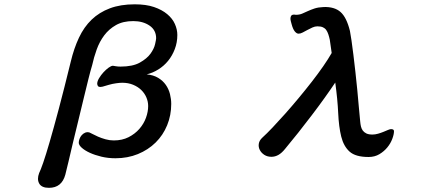

<svg xmlns="http://www.w3.org/2000/svg" viewBox="-20 -691 2040 894"><path d="M663.1 -344.7Q694.3 -341.8 716.3 -328.6Q738.3 -315.4 752 -295.9Q765.6 -276.4 771.5 -252.9Q777.3 -229.5 777.3 -207Q777.3 -154.3 758.3 -107.9Q739.3 -61.5 704.6 -27.3Q669.9 6.8 622.1 26.4Q574.2 45.9 517.6 45.9Q483.4 45.9 452.6 38.6Q421.9 31.2 398.4 20.5Q375 9.8 360.8 -2.9Q346.7 -15.6 346.7 -26.4Q346.7 -34.2 350.1 -43.9Q353.5 -53.7 360.4 -61.5Q367.2 -69.3 376.5 -73.2Q385.7 -77.1 396.5 -74.2Q399.4 -73.2 410.2 -67.4Q420.9 -61.5 436.5 -54.7Q452.1 -47.9 471.2 -42.5Q490.2 -37.1 509.8 -37.1Q548.8 -37.1 578.6 -52.2Q608.4 -67.4 628.9 -90.8Q649.4 -114.3 659.7 -142.6Q669.9 -170.9 669.9 -197.3Q669.9 -217.8 661.6 -237.3Q653.3 -256.8 637.7 -272Q622.1 -287.1 599.6 -296.4Q577.1 -305.7 548.8 -305.7Q538.1 -305.7 520.5 -303.2Q502.9 -300.8 486.3 -295.9Q464.8 -289.1 458 -287.6Q451.2 -286.1 448.2 -286.1Q437.5 -286.1 435.1 -292Q432.6 -297.9 432.6 -300.8Q432.6 -312.5 441.4 -327.1Q450.2 -341.8 461.9 -354.5Q473.6 -367.2 485.8 -376Q498 -384.8 505.9 -384.8Q507.8 -384.8 518.1 -382.8Q528.3 -380.9 541 -380.9Q597.7 -380.9 630.9 -399.4Q664.1 -418 680.7 -440.9Q697.3 -463.9 702.1 -485.4Q707 -506.8 707 -512.7Q707 -550.8 676.3 -571.8Q645.5 -592.8 600.6 -592.8Q552.7 -592.8 520 -574.2Q487.3 -555.7 465.3 -526.4Q443.4 -497.1 430.2 -460.4Q417 -423.8 409.2 -387.7Q402.3 -365.2 392.1 -324.7Q381.8 -284.2 370.1 -234.9Q358.4 -185.5 345.2 -131.8Q332 -78.1 320.3 -29.3Q308.6 19.5 299.3 60.1Q290 100.6 284.2 122.1Q267.6 183.6 208 183.6Q173.8 183.6 162.6 163.6Q151.4 143.6 162.1 115.2Q168.9 101.6 181.2 66.4Q193.4 31.2 211.4 -30.8Q229.5 -92.8 253.9 -184.6Q278.3 -276.4 309.6 -404.3Q324.2 -465.8 347.7 -515.6Q371.1 -565.4 406.7 -599.6Q442.4 -633.8 491.7 -652.3Q541 -670.9 607.4 -670.9Q660.2 -670.9 697.3 -658.2Q734.4 -645.5 758.8 -625Q783.2 -604.5 794.4 -579.1Q805.7 -553.7 805.7 -528.3Q805.7 -493.2 793.9 -462.4Q782.2 -431.6 762.7 -407.7Q743.2 -383.8 717.3 -367.7Q691.4 -351.6 663.1 -344.7Z M1337.9 -578.1Q1335.9 -585 1334 -592.8Q1332 -600.6 1332.5 -606.9Q1333 -613.3 1336.4 -618.2Q1339.8 -623 1349.6 -623Q1351.6 -623 1353 -622.6Q1354.5 -622.1 1358.4 -622.1Q1374 -622.1 1386.7 -627.4Q1399.4 -632.8 1413.1 -639.2Q1426.8 -645.5 1444.3 -651.4Q1461.9 -657.2 1486.3 -658.2Q1537.1 -660.2 1565.4 -635.3Q1593.8 -610.4 1609.4 -546.9Q1612.3 -531.2 1616.7 -502.4Q1621.1 -473.6 1625.5 -436Q1629.9 -398.4 1634.8 -356.4Q1639.6 -314.5 1643.6 -272.5Q1647.5 -230.5 1650.9 -191.9Q1654.3 -153.3 1657.2 -125Q1658.2 -113.3 1660.6 -102.5Q1663.1 -91.8 1668.9 -83.5Q1674.8 -75.2 1685.5 -69.8Q1696.3 -64.5 1713.9 -64.5Q1726.6 -64.5 1740.2 -68.4Q1753.9 -72.3 1765.6 -77.1Q1777.3 -82 1786.6 -85.9Q1795.9 -89.8 1800.8 -89.8Q1814.5 -89.8 1814.5 -80.1Q1814.5 -65.4 1806.6 -44.4Q1798.8 -23.4 1783.7 -4.9Q1768.6 13.7 1746.6 26.9Q1724.6 40 1696.3 40Q1635.7 40 1607.9 15.1Q1580.1 -9.8 1568.8 -55.2Q1557.6 -100.6 1554.7 -164.6Q1551.8 -228.5 1541 -306.6Q1519.5 -274.4 1491.2 -234.9Q1462.9 -195.3 1431.6 -154.3Q1400.4 -113.3 1368.7 -73.2Q1336.9 -33.2 1307.6 2Q1292 21.5 1276.4 30.3Q1260.7 39.1 1244.1 39.1Q1224.6 39.1 1210.4 29.8Q1196.3 20.5 1189.5 6.8Q1182.6 -6.8 1185.1 -22Q1187.5 -37.1 1201.2 -49.8Q1221.7 -68.4 1249.5 -97.7Q1277.3 -127 1308.1 -161.6Q1338.9 -196.3 1370.6 -234.4Q1402.3 -272.5 1431.6 -310.1Q1460.9 -347.7 1484.9 -382.3Q1508.8 -417 1524.4 -444.3L1515.6 -505.9Q1512.7 -519.5 1508.8 -531.2Q1504.9 -543 1499 -551.3Q1493.2 -559.6 1483.4 -564Q1473.6 -568.4 1458 -568.4Q1446.3 -568.4 1434.6 -563Q1422.9 -557.6 1411.1 -551.3Q1399.4 -544.9 1389.2 -539.6Q1378.9 -534.2 1370.1 -534.2Q1361.3 -534.2 1352.5 -544.9Q1343.8 -555.7 1337.9 -578.1Z"/></svg>

Font: JasonHandwriting1
Style: Regular
Weight: 400
Version: Version 1.48.20